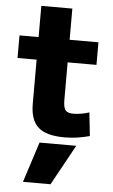

<svg xmlns="http://www.w3.org/2000/svg" viewBox="-63 -731 615 1042"><g transform="rotate(5 245.0 -210.0)"><path d="M253 270H103L174 50H374ZM306 10Q207 10 163 -29Q119 -68 119 -157V-397H15V-520H119V-690H288V-520H445V-397H288V-193Q288 -152 299.5 -137Q311 -122 343 -122Q362 -122 386 -126Q410 -130 429 -137L443 -9Q405 1 372.5 5.5Q340 10 306 10Z"/></g></svg>

Font: M PLUS 1 ExtraBold
Style: Regular
Weight: 800
Designer: Coji Morishita
Foundry: UNDERFOREST DESIGN
Version: Version 1.001